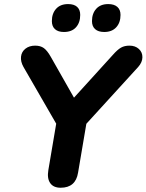

<svg xmlns="http://www.w3.org/2000/svg" viewBox="-20 -899 708 928"><path d="M213.7 -77 259.1 -345.2 275.3 -260.2 93.4 -575.5Q79 -601.2 81.6 -625.1Q84.2 -648.9 103 -663.7Q121.7 -678.4 150.2 -678.4Q175.5 -678.4 191.9 -666.6Q208.4 -654.7 225.8 -623.7L349.3 -406.3H318.9L524.5 -632.7Q547.6 -659 564.7 -668.7Q581.9 -678.4 606 -678.4Q633.6 -678.4 651.2 -662.4Q668.7 -646.3 668.3 -622Q667.9 -597.8 647.9 -575.3L360.4 -260.2L404.9 -345.2L357.3 -64.4Q345.7 8.4 273.1 8.4Q238 8.4 222.5 -14.3Q206.9 -36.9 213.7 -77ZM424.6 -797Q424.6 -834 445.3 -856.7Q466 -879.3 503.2 -879.3Q531.8 -879.3 547.1 -865.7Q562.5 -852.2 562.5 -826.9Q562.5 -789.7 541.8 -767.1Q521.1 -744.4 483.8 -744.4Q455.1 -744.4 439.9 -758.1Q424.6 -771.7 424.6 -797ZM230.7 -797Q230.7 -834 251.4 -856.7Q272 -879.3 309.3 -879.3Q337.9 -879.3 352.8 -865.7Q367.7 -852.2 367.7 -826.9Q367.7 -789.7 347.3 -767.1Q326.9 -744.4 288.8 -744.4Q260.7 -744.4 245.7 -758.1Q230.7 -771.7 230.7 -797Z"/></svg>

Font: SN Pro Thin
Style: Italic
Weight: 200
Italic angle: -9°
Designer: Tobias Whetton
Foundry: Supernotes
Version: Version 1.003;Glyphs 3.3 (3324)